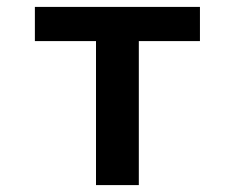

<svg xmlns="http://www.w3.org/2000/svg" viewBox="-20 -536 680 556"><path d="M258 -417H81V-516H559V-417H382V0H258Z"/></svg>

Font: Writer SemiBold
Style: Regular
Weight: 600
Monospace: yes
Designer: Mike Abbink, Paul van der Laan, Pieter van Rosmalen
Foundry: Bold Monday
Version: Version 2.001 2020